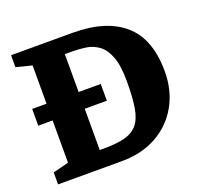

<svg xmlns="http://www.w3.org/2000/svg" viewBox="-115 -776 945 905"><g transform="rotate(-20 357.5 -324.0)"><path d="M28 0V-60L107 -80V-568L28 -588V-648H337Q504 -648 593.5 -570Q683 -492 683 -329Q683 -233 641 -158.5Q599 -84 523.5 -42Q448 0 349 0ZM289 -85Q354 -85 395 -96Q436 -107 459 -135Q482 -163 490.5 -214Q499 -265 499 -345Q499 -425 482 -469.5Q465 -514 436.5 -535Q408 -556 373.5 -561Q339 -566 305 -566Q296 -566 286.5 -566Q277 -566 268 -566V-85Q273 -85 278.5 -85Q284 -85 289 -85ZM35 -292V-376H379V-292Z"/></g></svg>

Font: Faustina ExtraBold
Style: Regular
Weight: 800
Designer: Alfonso Garcia
Foundry: http://www.omnibus-type.com
Version: Version 1.200